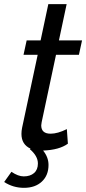

<svg xmlns="http://www.w3.org/2000/svg" viewBox="-55 -716 414 922"><path d="M214 -453 145 -129Q143 -119 143 -114Q143 -74 188 -74Q222 -74 266 -96L271 -26Q230 4 152 7Q178 39 178 76Q178 126 146 156Q114 186 60 186Q8 186 -35 158L0 109Q32 131 59 131Q90 131 108.5 115Q127 99 127 69Q127 33 88 0L92 -2Q48 -22 48 -73Q48 -87 51 -102L126 -453H58L73 -522H140L177 -696H265L228 -522H339L324 -453Z"/></svg>

Font: Raleway-v4020 Medium
Style: Italic
Weight: 500
Italic angle: -12°
Designer: Matt McInerney, Pablo Impallari, Rodrigo Fuenzalida
Foundry: Matt McInerney, Pablo Impallari, Rodrigo Fuenzalida
Version: Version 4.020;PS 004.020;hotconv 1.0.88;makeotf.lib2.5.64775